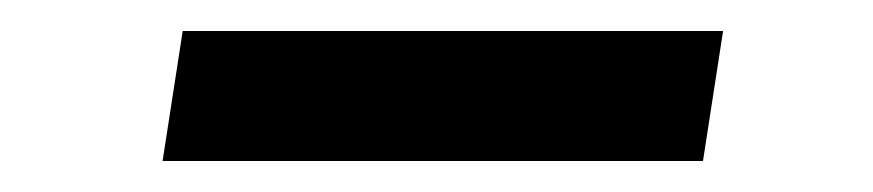

<svg xmlns="http://www.w3.org/2000/svg" viewBox="-20 -330 564 124"><path d="M85 -226 98 -310H447L434 -226Z"/></svg>

Font: Nunito Sans 10pt Expanded Medium
Style: Italic
Weight: 500
Width: 7
Italic angle: -9°
Designer: Vernon Adams
Foundry: Vernon Adams
Version: Version 3.101;gftools[0.9.27]